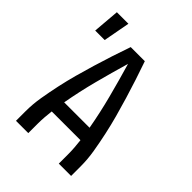

<svg xmlns="http://www.w3.org/2000/svg" viewBox="-229 -938 1059 1059"><g transform="rotate(45 300.0 -408.5)"><path d="M85 0V-74Q85 -130 94.5 -186.5Q104 -243 116 -298.5Q128 -354 143 -409Q158 -464 174.5 -518.5Q191 -573 208.5 -627Q226 -681 245 -735H355Q374 -681 391.5 -627Q409 -573 425.5 -518.5Q442 -464 457 -409Q472 -354 484 -298.5Q496 -243 505.5 -186.5Q515 -130 515 -74V0H419V-74Q419 -99 417 -125Q415 -151 412 -176H188Q185 -151 183 -125Q181 -99 181 -74V0ZM201 -260H399Q381 -361 355 -460.5Q329 -560 300 -659Q271 -560 245 -460.5Q219 -361 201 -260ZM42 -661 55 -817H145L116 -661Z"/></g></svg>

Font: Iosevka Fixed Curly Md Ex
Style: Regular
Weight: 500
Width: 7
Monospace: yes
Designer: Belleve Invis
Foundry: Belleve Invis
Version: Version 30.1.2